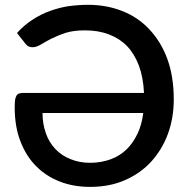

<svg xmlns="http://www.w3.org/2000/svg" viewBox="-20 -750 767 778"><path d="M560.5 -292H152.3Q152.3 -248 166 -210Q178.2 -173.8 204.1 -146.5Q230 -119.1 265.1 -105.5Q301.3 -90.3 345.2 -90.3Q390.1 -90.3 429.7 -105Q466.3 -118.7 493.7 -145.5Q519.5 -170.9 537.6 -209Q554.2 -243.7 560.5 -292ZM84 -571.8 48.8 -616.2Q76.2 -647 111.3 -669.9Q146.5 -692.9 182.6 -705.6Q221.7 -719.7 258.8 -725.1Q299.3 -730.5 336.9 -730.5Q411.1 -730.5 474.6 -705.6Q538.6 -680.7 584.5 -631.8Q632.3 -581.1 657.7 -512.2Q684.1 -440.4 684.1 -347.2Q684.1 -272.5 660.6 -208Q638.2 -146 593.3 -95.7Q550.3 -48.3 486.3 -20Q424.3 7.3 344.7 7.3Q277.8 7.3 222.7 -14.2Q166 -36.1 126 -77.1Q85.4 -117.7 62.5 -178.2Q39.6 -236.8 39.6 -314.9Q39.6 -333 41 -344.2Q42.5 -354.5 46.4 -361.8Q50.3 -368.7 57.6 -371.1Q64.9 -373.5 74.7 -373.5H563.5Q560.5 -436 543 -483.9Q524.4 -532.2 494.6 -563.5Q464.4 -594.2 420.9 -610.8Q378.4 -627 324.2 -627Q278.3 -627 245.1 -616.7Q215.8 -606.9 187 -592.8Q174.3 -586.4 145 -569.3Q127 -558.6 111.8 -558.6Q93.8 -558.6 84 -571.8Z"/></svg>

Font: Lato-SemiBold
Style: Regular
Weight: 500
Designer: Lukasz Dziedzic with Adam Twardoch and Botio Nikoltchev
Foundry: tyPoland Lukasz Dziedzic
Version: ""